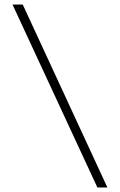

<svg xmlns="http://www.w3.org/2000/svg" viewBox="-20 -720 527 844"><path d="M452 104H408L35 -700H80Z"/></svg>

Font: Kulim Park ExtraLight
Style: Regular
Weight: 275
Designer: Noponies / Dale Sattler
Foundry: Noponies
Version: Version 1.000; ttfautohint (v1.8.3)